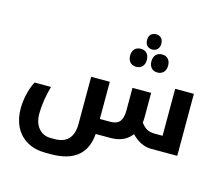

<svg xmlns="http://www.w3.org/2000/svg" viewBox="-143 -1052 1698 1481"><g transform="rotate(15 705.5 -312.0)"><path d="M761.2 -120.1Q811 -120.1 834 -147.9Q856.9 -175.8 856.9 -235.8V-417H1005.9V-224.1Q1005.9 -199.7 1002.9 -179.2Q1027.8 -146 1052.5 -133.1Q1077.1 -120.1 1115.2 -120.1H1176.8V-495.1H1326.2V0H1118.2Q1033.2 0 960.9 -75.2Q904.8 0 793.9 0H674.8Q656.7 240.2 380.9 240.2H336.9Q253.4 240.2 191.7 205.1Q129.9 169.9 97.4 106.2Q64.9 42.5 64.9 -40Q64.9 -96.7 78.6 -155.5Q92.3 -214.4 116.2 -261.2H248Q232.4 -207.5 223.1 -148.7Q213.9 -89.8 213.9 -39.1Q213.9 33.7 250.5 76.9Q287.1 120.1 347.2 120.1H377Q454.1 120.1 490.5 78.4Q526.9 36.6 526.9 -39.1V-417H675.8V-120.1ZM926.8 -742.2Q902.8 -742.2 886.5 -757.3Q870.1 -772.5 870.1 -803.2Q870.1 -835 886.5 -849.4Q902.8 -863.8 926.8 -863.8Q952.6 -863.8 968.3 -847.7Q983.9 -831.5 983.9 -803.2Q983.9 -775.9 968.5 -759Q953.1 -742.2 926.8 -742.2ZM841.8 -581.1Q811 -581.1 793 -600.3Q774.9 -619.6 774.9 -652.8Q774.9 -686.5 792.7 -705.8Q810.5 -725.1 841.8 -725.1Q873 -725.1 890.6 -705.8Q908.2 -686.5 908.2 -652.8Q908.2 -619.6 889.9 -600.3Q871.6 -581.1 841.8 -581.1ZM1012.2 -581.1Q981 -581.1 962.9 -600.3Q944.8 -619.6 944.8 -652.8Q944.8 -686.5 962.6 -705.8Q980.5 -725.1 1012.2 -725.1Q1042.5 -725.1 1060.3 -706.1Q1078.1 -687 1078.1 -652.8Q1078.1 -619.6 1059.8 -600.3Q1041.5 -581.1 1012.2 -581.1Z"/></g></svg>

Font: Droid Arabic Kufi
Style: Bold
Weight: 700
Designer: Pascal Zoghbi
Foundry: Irfont.ir
Version: Version 1.00 February 28, 2013, initial release